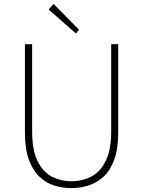

<svg xmlns="http://www.w3.org/2000/svg" viewBox="-20 -953 734 986"><path d="M346 13Q302 13 259.5 0Q217 -13 183 -45Q149 -77 128.5 -132.5Q108 -188 108 -272V-726H145V-280Q145 -181 173.5 -124.5Q202 -68 248 -45Q294 -22 346 -22Q400 -22 446.5 -45Q493 -68 522 -124.5Q551 -181 551 -280V-726H587V-272Q587 -188 566.5 -132.5Q546 -77 511 -45Q476 -13 433 0Q390 13 346 13ZM370 -781 230 -904 255 -933 386 -800Z"/></svg>

Font: Noto Sans SC Thin Thin
Style: Regular
Weight: 250
Version: Version 2.004-H2;hotconv 1.0.118;makeotfexe 2.5.65603